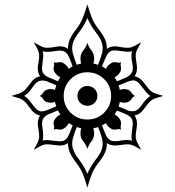

<svg xmlns="http://www.w3.org/2000/svg" viewBox="-20 -664 814 895"><path d="M741.2 -216.8Q718.8 -210.4 705.6 -206.3Q692.4 -202.1 682.1 -193.4Q671.9 -184.6 657.2 -164.1Q633.3 -128.9 606.9 -126Q614.7 -115.2 617.4 -100.3Q620.1 -85.4 616.2 -63Q611.8 -38.6 612.8 -24.9Q613.8 -11.2 620.4 1.2Q627 13.7 638.2 34.2Q617.7 22.5 605.2 16.1Q592.8 9.8 579.1 8.8Q565.4 7.8 541 12.2Q518.6 15.6 503.7 13.2Q488.8 10.7 478 2.9Q479 24.9 469.7 46.4Q460.4 67.9 439 95.2Q418 121.1 407 150.1Q396 179.2 387.2 210.9Q378.9 179.2 367.4 150.1Q356 121.1 335.9 95.2Q314.5 67.9 305.4 46.4Q296.4 24.9 296.9 2.9Q286.6 10.7 271.7 13.2Q256.8 15.6 233.9 12.2Q209 7.8 195.6 8.8Q182.1 9.8 169.9 16.1Q157.7 22.5 137.2 34.2Q148.9 13.7 155.3 1.2Q161.6 -11.2 162.6 -24.9Q163.6 -38.6 159.2 -63Q154.3 -85.4 157 -100.3Q159.7 -115.2 167 -126Q140.6 -128.9 117.2 -164.1Q102.5 -184.6 92 -193.4Q81.5 -202.1 68.6 -206.3Q55.7 -210.4 33.2 -216.8Q55.7 -223.6 68.6 -227.8Q81.5 -231.9 92 -240.7Q102.5 -249.5 117.2 -270Q140.6 -305.2 167 -308.1Q159.7 -318.4 157 -333.5Q154.3 -348.6 159.2 -371.1Q163.6 -395.5 162.6 -408.9Q161.6 -422.4 155.3 -434.6Q148.9 -446.8 137.2 -466.8Q157.7 -455.6 169.9 -449Q182.1 -442.4 195.6 -441.4Q209 -440.4 233.9 -444.8Q256.8 -449.7 271.7 -447Q286.6 -444.3 296.9 -436Q296.4 -458.5 305.4 -480.2Q314.5 -502 335.9 -528.8Q356 -555.2 367.4 -584.2Q378.9 -613.3 387.2 -644Q396 -613.3 407 -584.2Q418 -555.2 439 -528.8Q460.4 -502 469.7 -480.2Q479 -458.5 478 -436Q488.8 -444.3 503.7 -447Q518.6 -449.7 541 -444.8Q565.4 -440.4 579.1 -441.4Q592.8 -442.4 605.2 -449Q617.7 -455.6 638.2 -466.8Q627 -446.8 620.4 -434.6Q613.8 -422.4 612.8 -408.9Q611.8 -395.5 616.2 -371.1Q620.1 -348.6 617.4 -333.5Q614.7 -318.4 606.9 -308.1Q633.3 -305.2 657.2 -270Q671.9 -249.5 682.1 -240.7Q692.4 -231.9 705.6 -227.8Q718.8 -223.6 741.2 -216.8ZM597.2 -367.2Q588.4 -405.3 596.7 -428.7L599.6 -426.3Q584 -420.9 562.5 -423.8Q541 -426.8 521.2 -428.7Q501.5 -430.7 490.2 -421.9Q485.4 -418 481.2 -411.6Q477.1 -405.3 470.2 -390.1Q463.4 -375 450.2 -343.8V-357.9Q458.5 -353 464.8 -349.4Q471.2 -345.7 478.5 -338.9L472.7 -338.4Q476.6 -354 493.2 -366.2Q506.3 -376.5 519 -374Q525.9 -372.6 532.2 -371.8Q538.6 -371.1 544.9 -374Q542 -368.2 542.2 -362.1Q542.5 -356 543.9 -349.1Q546.4 -337.4 537.1 -323.2Q523.4 -306.2 510.3 -302.7L511.2 -308.6Q515.6 -302.2 520 -294.7Q524.4 -287.1 526.9 -281.2L517.6 -282.2L535.2 -289.1Q544.9 -293 553.2 -296.4Q561.5 -299.8 568.8 -303.2Q585.9 -311.5 594.2 -325.2Q602.5 -338.9 597.2 -367.2ZM441.4 -360.4 434.6 -355.5Q449.7 -391.6 455.8 -416.3Q461.9 -440.9 455.1 -463.9Q448.2 -486.8 423.8 -517.1Q413.1 -530.8 402.6 -549.3Q392.1 -567.9 385.3 -584.5H389.2Q382.3 -567.9 372.3 -549.3Q362.3 -530.8 351.1 -517.1Q327.1 -486.8 320.1 -463.9Q313 -440.9 319.3 -416.3Q325.7 -391.6 340.3 -355.5L332.5 -360.4Q340.8 -362.8 348.6 -365.2Q356.4 -367.7 363.3 -369.6L360.4 -364.3Q357.4 -371.1 355.7 -380.6Q354 -390.1 356 -401.9Q358.9 -418.5 370.1 -431.2Q381.3 -445.8 387.2 -463.9Q391.1 -453.6 395 -445.8Q398.9 -438 404.8 -431.2Q415 -419.9 418 -401.9Q419.9 -390.1 418.2 -380.6Q416.5 -371.1 413.6 -364.3L409.7 -369.6Q418.5 -367.7 426.5 -365.2Q434.6 -362.8 441.4 -360.4ZM685.1 -219.2V-214.4Q670.9 -221.7 657.7 -239Q644.5 -256.3 631.6 -271.7Q618.7 -287.1 605 -289.1Q598.6 -289.6 591.3 -288.1Q584 -286.6 568.4 -280.5Q552.7 -274.4 521 -261.2L529.8 -271.5Q538.1 -254.9 538.6 -240.7L534.2 -243.7Q540.5 -246.1 549.1 -248Q557.6 -250 567.9 -248Q584 -245.1 590.8 -234.9Q599.6 -220.7 609.9 -216.8Q603.5 -214.8 599.1 -210.4Q594.7 -206.1 590.8 -199.2Q584 -189 567.9 -186Q557.6 -184.1 549.1 -186Q540.5 -188 534.2 -190.4L538.6 -194.3Q538.1 -177.7 530.3 -164.1L525.4 -171.4L543 -163.1Q552.2 -159.7 560.8 -156.2Q569.3 -152.8 577.1 -148.9Q594.2 -143.1 609.4 -147Q624.5 -150.9 641.1 -174.8Q662.6 -207 685.1 -219.2ZM322.8 -357.9 321.3 -348.6Q310.5 -375 303.2 -394.5Q295.9 -414.1 281.7 -422.9Q267.6 -431.6 236.8 -425.8Q197.8 -418.9 175.3 -425.8L177.7 -429.2Q183.6 -413.6 180.7 -392.1Q177.7 -370.6 176 -350.8Q174.3 -331.1 183.1 -319.8Q187 -315.4 192.9 -311Q198.7 -306.6 214.1 -300Q229.5 -293.5 261.2 -280.8L248 -281.2Q253.4 -293.9 264.2 -308.6L265.6 -302.7Q250 -306.6 237.8 -323.2Q227.5 -336.4 230 -349.1Q234.9 -364.3 230 -374Q235.8 -371.1 242.2 -371.8Q248.5 -372.6 254.9 -374Q267.6 -376.5 280.8 -366.2Q289.6 -359.9 294.7 -353Q299.8 -346.2 302.7 -338.9L296.4 -338.4Q303.2 -346.2 309.8 -349.6Q316.4 -353 322.8 -357.9ZM498 -216.8Q498 -262.7 465.6 -294.9Q433.1 -327.1 387.2 -327.1Q341.3 -327.1 309.1 -294.9Q276.9 -262.7 276.9 -216.8Q276.9 -170.9 309.1 -138.9Q341.3 -106.9 387.2 -106.9Q433.1 -106.9 465.6 -138.9Q498 -170.9 498 -216.8ZM599.6 -7.3 596.7 -4.4Q591.3 -20.5 594 -41.7Q596.7 -63 598.6 -83Q600.6 -103 591.8 -113.8Q588.4 -118.7 582.3 -123Q576.2 -127.4 560.8 -134.3Q545.4 -141.1 513.7 -153.3L526.9 -152.8Q524.4 -147 520 -139.6Q515.6 -132.3 511.2 -125.5L510.3 -131.3Q523.4 -127.9 537.1 -110.8Q546.4 -96.7 543.9 -85Q542.5 -78.6 542.2 -72.3Q542 -65.9 544.9 -59.1Q538.6 -63 532.2 -62.3Q525.9 -61.5 519 -60.1Q507.3 -57.6 493.2 -66.9Q483.9 -74.2 479.2 -80.8Q474.6 -87.4 472.7 -93.3L478.5 -92.8Q471.7 -87.9 464.8 -84.5Q458 -81.1 450.2 -76.2L452.6 -85.4Q463.9 -59.1 471.4 -39.6Q479 -20 492.9 -11.2Q506.8 -2.4 537.1 -7.8Q576.2 -15.1 599.6 -7.3ZM243.7 -271.5 249 -262.7 231.9 -271Q222.7 -274.9 214.1 -278.1Q205.6 -281.2 198.2 -285.2Q180.2 -291 164.8 -287.1Q149.4 -283.2 132.8 -258.8Q122.1 -242.2 111.6 -231.9Q101.1 -221.7 88.9 -214.4V-218.8Q104 -211.9 117.2 -194.8Q130.4 -177.7 143.1 -162.4Q155.8 -147 169.9 -145Q176.3 -144.5 183.3 -145.8Q190.4 -147 206.1 -153.1Q221.7 -159.2 253.4 -172.9L243.7 -164.1Q241.7 -169.9 239.3 -177.7Q236.8 -185.5 234.4 -194.8L239.7 -190.4Q233.4 -188 225.6 -186Q217.8 -184.1 207 -186Q189.9 -189 183.1 -199.2Q175.3 -212.9 165 -216.8Q175.8 -221.7 183.1 -234.9Q189.9 -245.1 207 -248Q217.8 -250 225.6 -248Q233.4 -246.1 239.7 -243.7L234.4 -240.7Q236.8 -247.6 239.3 -255.4Q241.7 -263.2 243.7 -271.5ZM434.6 -78.1 441.4 -74.2Q434.6 -69.8 426.5 -68.6Q418.5 -67.4 409.7 -64.5L413.6 -69.3Q416.5 -62.5 418.2 -53Q419.9 -43.5 418 -30.8Q414.6 -14.2 404.8 -2.9Q398.9 3.4 395 11.5Q391.1 19.5 387.2 29.8Q381.3 11.7 370.1 -2.9Q358.9 -15.6 356 -30.8Q354 -43.5 355.7 -53Q357.4 -62.5 360.4 -69.3L363.8 -64.5Q356.4 -66.9 348.9 -68.6Q341.3 -70.3 332.5 -74.2L340.3 -78.1Q325.7 -42.5 319.3 -17.8Q313 6.8 320.1 29.8Q327.1 52.7 351.1 83Q362.3 97.7 372.3 115.7Q382.3 133.8 389.2 150.4H385.3Q392.1 133.8 402.6 115.7Q413.1 97.7 423.8 83Q448.2 52.7 455.1 29.8Q461.9 6.8 455.8 -17.8Q449.7 -42.5 434.6 -78.1ZM323.2 -90.3V-76.2Q316.9 -81.1 310.1 -84.5Q303.2 -87.9 296.4 -92.8L302.7 -93.3Q299.8 -87.4 294.9 -80.8Q290 -74.2 280.8 -66.9Q266.6 -57.6 254.9 -60.1Q248.5 -61.5 242.2 -62.3Q235.8 -63 230 -59.1Q234.9 -70.3 230 -85Q227.5 -97.7 237.8 -110.8Q250 -127.4 265.6 -131.3L264.2 -125.5Q252.9 -141.1 248.5 -152.8L257.3 -151.4L238.8 -145Q230 -141.6 221.7 -137.7Q213.4 -133.8 205.1 -130.9Q188.5 -123 180.7 -109.4Q172.9 -95.7 178.2 -66.9Q184.6 -28.3 178.2 -4.4L174.8 -7.3Q190.4 -12.7 211.9 -10Q233.4 -7.3 253.4 -5.6Q273.4 -3.9 284.2 -12.2Q289.6 -16.6 293.7 -22.5Q297.9 -28.3 304.4 -43.5Q311 -58.6 323.2 -90.3ZM434.1 -216.8Q434.1 -197.3 420.4 -184.1Q406.7 -170.9 387.2 -170.9Q368.2 -170.9 354.5 -184.1Q340.8 -197.3 340.8 -216.8Q340.8 -236.8 354.5 -250Q368.2 -263.2 387.2 -263.2Q406.7 -263.2 420.4 -250Q434.1 -236.8 434.1 -216.8Z"/></svg>

Font: Lateef
Style: Bold
Weight: 700
Designer: SIL International
Foundry: SIL International
Version: Version 4.200